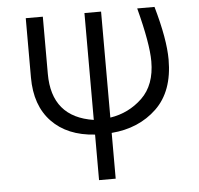

<svg xmlns="http://www.w3.org/2000/svg" viewBox="-53 -579 882 853"><g transform="rotate(-5 388.5 -152.5)"><path d="M92.8 -260.7V-525.4H168.9V-270.5Q168.9 -77.1 354.5 -48.8V-525.4H428.7V-52.7Q511.7 -65.4 571.8 -123Q631.8 -180.7 631.8 -286.1Q631.8 -365.2 589.8 -525.4H667Q709 -377.9 709 -287.1Q709 -145.5 629.9 -69.8Q550.8 5.9 428.7 15.6V219.7H354.5V16.6Q231.4 8.8 162.1 -63.5Q92.8 -135.7 92.8 -260.7Z"/></g></svg>

Font: Gothic A1
Style: Regular
Weight: 400
Designer: HanYang I&C Co.,Ltd.
Foundry: HanYang I&C Co.,Ltd.
Version: Version 2.50